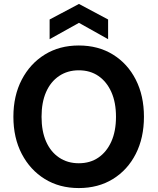

<svg xmlns="http://www.w3.org/2000/svg" viewBox="-20 -943 800 975"><path d="M380 12Q282 12 207.5 -34Q133 -80 90.5 -161.5Q48 -243 48 -350Q48 -457 90.5 -538.5Q133 -620 207.5 -666Q282 -712 380 -712Q479 -712 553.5 -666Q628 -620 669.5 -538.5Q711 -457 711 -350Q711 -243 669.5 -161.5Q628 -80 553.5 -34Q479 12 380 12ZM380 -114Q438 -114 480 -143Q522 -172 545.5 -224.5Q569 -277 569 -350Q569 -423 545.5 -475.5Q522 -528 480 -557Q438 -586 380 -586Q323 -586 280 -557Q237 -528 214 -475.5Q191 -423 191 -350Q191 -277 214 -224.5Q237 -172 280 -143Q323 -114 380 -114ZM232 -744V-844L381 -923L529 -844V-744L381 -827Z"/></svg>

Font: DM Sans 9pt ExtraBold
Style: Regular
Weight: 800
Version: Version 4.004;gftools[0.9.30]